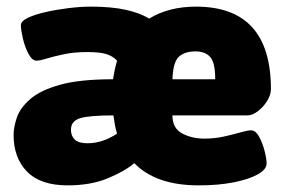

<svg xmlns="http://www.w3.org/2000/svg" viewBox="-20 -551 860 579"><path d="M184 8Q102 8 61.5 -33.5Q21 -75 21 -144Q21 -168 31 -197Q41 -226 71.5 -252.5Q102 -279 161.5 -295.5Q221 -312 321 -312Q325 -340 333 -368Q320 -382 300.5 -388Q281 -394 243 -394Q204 -394 173 -387.5Q142 -381 121 -374.5Q100 -368 90 -368Q77 -368 66 -388.5Q55 -409 49 -435Q43 -461 43 -475Q43 -487 63.5 -497Q84 -507 117 -514.5Q150 -522 186.5 -526.5Q223 -531 254 -531Q316 -531 359 -521.5Q402 -512 430 -495Q489 -531 571 -531Q797 -531 797 -282Q797 -265 785.5 -246.5Q774 -228 757.5 -215.5Q741 -203 726 -203H500Q500 -164 529.5 -148.5Q559 -133 596 -133Q628 -133 656.5 -139.5Q685 -146 706 -152Q727 -158 737 -158Q751 -158 761.5 -138.5Q772 -119 778 -95.5Q784 -72 784 -58Q784 -40 757 -25Q730 -10 684 -1Q638 8 579 8Q450 8 385 -59Q357 -35 305.5 -13.5Q254 8 184 8ZM500 -312H629Q629 -362 614 -379Q599 -396 569 -396Q538 -396 520 -380.5Q502 -365 500 -312ZM244 -119Q289 -119 333 -148Q329 -161 326.5 -174.5Q324 -188 322 -203Q249 -203 221.5 -194.5Q194 -186 194 -160Q194 -141 205.5 -130Q217 -119 244 -119Z"/></svg>

Font: Asap Black
Style: Regular
Weight: 900
Designer: Pablo Cosgaya
Foundry: Omnibus-Type
Version: Version 3.001; ttfautohint (v1.8.4.7-5d5b)